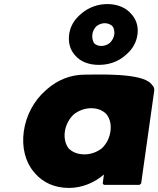

<svg xmlns="http://www.w3.org/2000/svg" viewBox="-20 -902 779 944"><path d="M299 -256C304 -289 320 -318 342 -339C366 -358 396 -370 428 -370C459 -370 485 -360 504 -340C520 -319 528 -290 523 -256C518 -223 504 -195 481 -173C458 -155 428 -143 396 -143C362 -143 335 -154 317 -173C302 -193 294 -222 299 -256ZM738 -454C740 -465 737 -474 730 -482L729 -483L723 -490C676 -545 457 -535 397 -535C327 -535 264 -509 213 -465L212 -464L204 -457C147 -407 108 -335 97 -256C86 -177 105 -105 147 -56L153 -49C191 -5 248 22 319 22C385 22 446 -5 491 -44L485 0L491 7H666L674 0ZM434 -733C436 -749 444 -763 455 -774C466 -782 480 -788 495 -788C510 -788 524 -782 533 -773C540 -764 544 -748 542 -733C540 -717 531 -702 520 -691C509 -682 494 -676 479 -676C464 -676 453 -680 443 -689C436 -700 432 -716 434 -733ZM320 -733C315 -694 324 -660 345 -635L351 -628C375 -600 415 -583 466 -583C516 -583 560 -599 594 -628L595 -629L603 -636C632 -661 651 -694 656 -733C661 -770 651 -802 631 -827L630 -828L624 -835C599 -864 558 -882 508 -882C460 -882 415 -865 381 -836L380 -835L372 -828C344 -803 325 -771 320 -733Z"/></svg>

Font: Hussar Woodtype
Style: BlkObl
Weight: 900
Foundry: Cannot Into Space Fonts
Version: Version 1.07